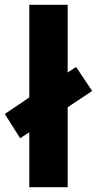

<svg xmlns="http://www.w3.org/2000/svg" viewBox="-38 -780 404 800"><path d="M84 0H244V-333L346 -401L279 -501L244 -478V-760H84V-374L-18 -305L46 -204L84 -229Z"/></svg>

Font: Noto Sans Sinhala UI SemiCondensed ExtraBold
Style: Regular
Weight: 800
Width: 4
Designer: Jelle Bosma - Monotype Design Team
Foundry: Monotype Imaging Inc.
Version: Version 2.006